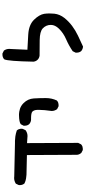

<svg xmlns="http://www.w3.org/2000/svg" viewBox="407 -970 686 1540"><g transform="rotate(-90 750.0 -200.0)"><path d="M35.2 -383.8Q35.2 -391.6 36.1 -393.6L46.9 -416Q68.4 -429.7 92.8 -429.7Q99.6 -429.7 106.4 -428.7L372.1 -422.9Q377.9 -422.9 390.6 -422.9Q403.3 -422.9 425.3 -419.9Q447.3 -417 473.6 -408.2Q481.4 -399.4 483.4 -392.6Q487.3 -381.8 487.3 -377Q487.3 -372.1 487.3 -369.1Q487.3 -362.3 486.3 -360.4L475.6 -337.9Q454.1 -322.3 428.7 -322.3Q427.7 -322.3 372.1 -326.2L374 84L362.3 107.4Q352.5 116.2 343.3 118.7Q334 121.1 328.1 121.1Q322.3 121.1 316.4 121.1L293.9 109.4Q279.3 92.8 278.3 74.2L276.4 -327.1Q137.7 -329.1 118.2 -330.6Q98.6 -332 88.9 -334Q68.4 -336.9 48.8 -346.7Q35.2 -362.3 35.2 -383.8Z M629.9 -128.9Q638.7 -191.4 638.7 -227.5Q638.7 -234.4 638.7 -245.1Q637.7 -269.5 625 -283.2Q613.3 -293.9 571.3 -293.9Q565.4 -293.9 558.6 -293.9Q558.6 -293.9 557.6 -293.9Q539.1 -295.9 524.4 -308.6Q511.7 -323.2 511.7 -344.7Q511.7 -347.7 511.7 -353.5L523.4 -376Q539.1 -389.6 595.7 -390.6Q597.7 -390.6 604.5 -390.6Q611.3 -390.6 623.5 -388.7Q635.7 -386.7 647.5 -382.8Q673.8 -374 693.4 -353.5Q727.5 -319.3 730.5 -271.5Q733.4 -223.6 733.4 -175.8Q733.4 -127.9 713.9 -86.9Q704.1 -78.1 694.8 -75.7Q685.5 -73.2 679.7 -73.2Q673.8 -73.2 668 -73.2L644.5 -85Q629.9 -105.5 629.9 -127.9Z M1097.7 72.3Q1097.7 69.3 1097.7 63.5L1109.4 40Q1157.2 7.8 1205.1 -12.7Q1254.9 -34.2 1290 -70.3Q1320.3 -101.6 1320.3 -134.8Q1320.3 -173.8 1292 -200.2Q1266.6 -223.6 1198.7 -224.6Q1130.9 -225.6 1074.2 -225.6H1073.2Q1053.7 -228.5 1041 -241.2Q1028.3 -253.9 1025.4 -273.4V-274.4Q1029.3 -478.5 1043.9 -507.8L1044.9 -509.8Q1060.5 -523.4 1082 -523.4Q1085 -523.4 1090.8 -523.4L1114.3 -511.7Q1127.9 -492.2 1127.9 -468.8Q1127.9 -462.9 1127 -456.1L1121.1 -323.2Q1175.8 -321.3 1244.1 -316.4Q1321.3 -311.5 1361.8 -270Q1402.3 -228.5 1409.2 -188.5Q1412.1 -167 1412.1 -146.5Q1412.1 -126 1410.2 -107.4Q1405.3 -63.5 1376 -26.4Q1347.7 8.8 1312.5 35.2Q1277.3 61.5 1234.9 82Q1192.4 102.5 1146.5 123Q1125 121.1 1110.4 108.4Q1097.7 93.8 1097.7 72.3Z"/></g></svg>

Font: JasonHandwriting2
Style: SemiBold
Weight: 600
Version: Version 1.04.7